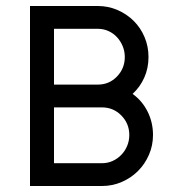

<svg xmlns="http://www.w3.org/2000/svg" viewBox="-20 -620 590 640"><path d="M490 -170Q490 -135 476.5 -104Q463 -73 440 -50Q417 -27 386 -13.5Q355 0 320 0H80V-600H306Q341 -600 372 -586.5Q403 -573 426 -550Q449 -527 462 -496Q475 -465 475 -430Q475 -393 461 -361.5Q447 -330 422 -307Q454 -284 472 -248Q490 -212 490 -170ZM396 -430Q396 -449 389 -466Q382 -483 370 -496Q358 -509 341.5 -516.5Q325 -524 306 -524H160V-338H306Q344 -338 370 -365Q396 -392 396 -430ZM411 -170Q411 -208 384.5 -235Q358 -262 320 -262H160V-76H320Q339 -76 355.5 -83.5Q372 -91 384.5 -104Q397 -117 404 -134Q411 -151 411 -170Z"/></svg>

Font: Gauge
Style: Regular
Weight: 400
Designer: Daniel Pimley
Foundry: Daniel Pimley
Version: Version 2.0